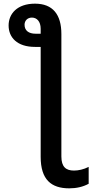

<svg xmlns="http://www.w3.org/2000/svg" viewBox="-20 -788 540 1048"><path d="M358 240C397 240 433 232 464 215V123C436 137 408 143 384 143C340 143 315 123 315 66V-602C315 -709 268 -768 171 -768C73 -768 27 -712 27 -649C27 -584 73 -532 171 -532H202V68C202 193 260 240 358 240ZM174 -604C137 -604 114 -621 114 -653C114 -675 130 -692 154 -692C181 -692 202 -671 202 -631V-604Z"/></svg>

Font: Noto Sans Mono ExtraCondensed SemiBold
Style: Regular
Weight: 600
Width: 2
Designer: Monotype Design Team
Foundry: Monotype Imaging Inc.
Version: Version 2.014